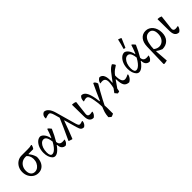

<svg xmlns="http://www.w3.org/2000/svg" viewBox="226 -2070 3638 3638"><g transform="rotate(-45 2045.5 -251.0)"><path d="M244 12Q186 12 139 -18.5Q92 -49 64.5 -101.5Q37 -154 37 -220Q37 -286 65.5 -338.5Q94 -391 142.5 -421.5Q191 -452 252 -452H411Q448 -452 471 -454.5Q494 -457 518 -464L528 -456Q522 -433 515.5 -417.5Q509 -402 498 -387L488 -380H281Q230 -380 189.5 -355Q149 -330 126 -286.5Q103 -243 103 -188Q103 -124 132.5 -88Q162 -52 213 -52Q256 -52 290.5 -77.5Q325 -103 346 -146.5Q367 -190 367 -242Q367 -291 346.5 -330Q326 -369 290 -389L383 -407L362 -372Q389 -343 408 -306.5Q427 -270 438 -228Q438 -157 415 -103Q392 -49 348.5 -18.5Q305 12 244 12Z M694 10Q662 10 636 -17Q610 -44 594.5 -90Q579 -136 579 -192Q579 -266 603 -326Q627 -386 667 -422Q707 -458 756 -458Q799 -449 833 -402Q867 -355 878 -288H908L858 -197Q846 -292 823 -333.5Q800 -375 759 -375Q723 -375 693 -345.5Q663 -316 645.5 -266.5Q628 -217 628 -156Q628 -56 683 -56Q708 -56 736 -75Q764 -94 792.5 -129.5Q821 -165 848.5 -214.5Q876 -264 901.5 -326Q927 -388 949 -459L962 -464Q978 -450 990 -436Q1002 -422 1015 -405Q956 -270 899.5 -177.5Q843 -85 791.5 -37.5Q740 10 694 10ZM974 8Q925 6 897.5 -26Q870 -58 869 -116L850 -128L897 -214L896 -193Q893 -125 927.5 -100.5Q962 -76 1038 -91L1041 -83Q1026 -17 974 8Z M1468 7Q1425 7 1404 -15Q1383 -37 1366 -99L1238 -550Q1223 -603 1207 -625Q1191 -647 1162 -644.5Q1133 -642 1077 -621L1069 -630Q1067 -709 1133 -738Q1184 -738 1223 -694Q1262 -650 1286 -566L1400 -161Q1412 -120 1423.5 -102.5Q1435 -85 1457.5 -86.5Q1480 -88 1522 -103L1530 -93Q1526 -59 1510 -34Q1494 -9 1468 7ZM1147 10 1080 -12 1075 -20Q1139 -157 1187.5 -265Q1236 -373 1275 -466L1325 -349H1290Q1252 -243 1218.5 -155.5Q1185 -68 1155 6Z M1722 10Q1612 10 1610 -135L1606 -452L1615 -458Q1639 -457 1659 -452.5Q1679 -448 1699 -438L1666 -153Q1661 -107 1688.5 -92.5Q1716 -78 1783 -94L1788 -82Q1773 -22 1722 10Z M1985 236 1968 234 1927 198Q1930 160 1934 133.5Q1938 107 1945.5 81.5Q1953 56 1965.5 24.5Q1978 -7 1999 -55L1986 3Q1985 -40 1983 -74.5Q1981 -109 1977 -141.5Q1973 -174 1966 -212Q1957 -267 1946 -299.5Q1935 -332 1919 -345.5Q1903 -359 1877.5 -357Q1852 -355 1813 -341L1807 -347Q1807 -386 1819 -414Q1831 -442 1856 -458Q1915 -458 1952 -401Q1989 -344 2011 -219Q2022 -155 2028 -91.5Q2034 -28 2036.5 45Q2039 118 2037 213ZM2014 29 2007 -134 2032 -133Q2067 -216 2105 -298Q2143 -380 2180 -460H2196Q2213 -448 2224 -430.5Q2235 -413 2242 -390Q2202 -324 2163.5 -255Q2125 -186 2087.5 -115.5Q2050 -45 2014 29Z M2379 7 2370 5 2329 -44 2503 -283Q2546 -342 2575 -376.5Q2604 -411 2629.5 -431Q2655 -451 2684 -464Q2697 -451 2707 -438.5Q2717 -426 2725 -410L2723 -398Q2681 -373 2651.5 -350Q2622 -327 2598.5 -300Q2575 -273 2549 -236ZM2378 7 2364 -18Q2387 -113 2397.5 -173.5Q2408 -234 2408 -268Q2408 -330 2376 -353Q2344 -376 2276 -361L2271 -368Q2280 -401 2297.5 -423Q2315 -445 2342 -457Q2404 -453 2430 -388.5Q2456 -324 2442 -211L2456 -205L2418 -3ZM2673 11Q2636 8 2611 -4Q2586 -16 2570.5 -40.5Q2555 -65 2547.5 -105.5Q2540 -146 2538 -206L2525 -213L2576 -291Q2573 -218 2582 -171.5Q2591 -125 2613 -103.5Q2635 -82 2670.5 -86Q2706 -90 2756 -118L2764 -107Q2758 -81 2745.5 -58.5Q2733 -36 2715 -18.5Q2697 -1 2673 11Z M2946 10Q2914 10 2888 -17Q2862 -44 2846.5 -90Q2831 -136 2831 -192Q2831 -266 2855 -326Q2879 -386 2919 -422Q2959 -458 3008 -458Q3051 -449 3085 -402Q3119 -355 3130 -288H3160L3110 -197Q3098 -292 3075 -333.5Q3052 -375 3011 -375Q2975 -375 2945 -345.5Q2915 -316 2897.5 -266.5Q2880 -217 2880 -156Q2880 -56 2935 -56Q2960 -56 2988 -75Q3016 -94 3044.5 -129.5Q3073 -165 3100.5 -214.5Q3128 -264 3153.5 -326Q3179 -388 3201 -459L3214 -464Q3230 -450 3242 -436Q3254 -422 3267 -405Q3208 -270 3151.5 -177.5Q3095 -85 3043.5 -37.5Q2992 10 2946 10ZM3226 8Q3177 6 3149.5 -26Q3122 -58 3121 -116L3102 -128L3149 -214L3148 -193Q3145 -125 3179.5 -100.5Q3214 -76 3290 -91L3293 -83Q3278 -17 3226 8ZM3077 -502 3045 -511Q3060 -561 3073 -610.5Q3086 -660 3097 -710L3106 -712L3159 -691L3162 -681L3086 -504Z M3390 235 3379 224 3391 -227Q3394 -337 3445 -399.5Q3496 -462 3581 -462Q3625 -462 3661.5 -443.5Q3698 -425 3724.5 -392Q3751 -359 3766 -314Q3781 -269 3781 -216Q3781 -111 3722.5 -49.5Q3664 12 3564 12Q3535 1 3508 -13.5Q3481 -28 3458 -47L3425 -26V-127Q3471 -80 3521 -68.5Q3571 -57 3614.5 -77Q3658 -97 3685 -143Q3712 -189 3712 -257Q3712 -324 3684.5 -360.5Q3657 -397 3608 -397Q3555 -397 3519 -361.5Q3483 -326 3465 -257Q3447 -188 3446 -87L3469 222Q3450 227 3430.5 230Q3411 233 3390 235Z M4014 10Q3904 10 3902 -135L3898 -452L3907 -458Q3931 -457 3951 -452.5Q3971 -448 3991 -438L3958 -153Q3953 -107 3980.5 -92.5Q4008 -78 4075 -94L4080 -82Q4065 -22 4014 10Z"/></g></svg>

Font: Alegreya
Style: Regular
Weight: 400
Designer: Juan Pablo del Peral
Foundry: Huerta Tipografica
Version: Version 2.009